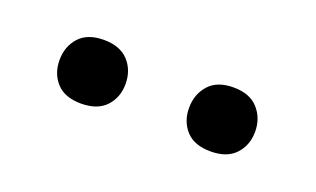

<svg xmlns="http://www.w3.org/2000/svg" viewBox="-31 -815 480 292"><g transform="rotate(20 209.0 -669.0)"><path d="M273.2 -631.8Q259.8 -646.5 259.8 -668.5Q259.8 -690.4 273.2 -705.6Q286.6 -720.7 313 -720.7Q339.4 -720.7 353 -705.6Q366.7 -690.4 366.7 -668.5Q366.7 -646.5 353 -631.8Q339.4 -617.2 313 -617.2Q286.6 -617.2 273.2 -631.8ZM63.2 -632.8Q49.8 -647.5 49.8 -669.4Q49.8 -691.4 63.2 -706.3Q76.7 -721.2 103 -721.2Q129.4 -721.2 143.1 -706.3Q156.7 -691.4 156.7 -669.4Q156.7 -647.5 143.1 -632.8Q129.4 -618.2 103 -618.2Q76.7 -618.2 63.2 -632.8Z"/></g></svg>

Font: RobotoCondensed-Regular
Style: Regular
Weight: 400
Designer: Google
Version: Version 2.001201; 2014